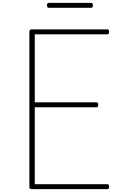

<svg xmlns="http://www.w3.org/2000/svg" viewBox="-20 -1333 852 1353"><path d="M206 0Q196 0 191.5 -3.5Q187 -7 187 -15V-1111Q187 -1119 192 -1122.5Q197 -1126 207 -1126H737Q742 -1126 745.5 -1122Q749 -1118 749 -1109Q749 -1099 745.5 -1095Q742 -1091 737 -1091H225V-612H661Q666 -612 669 -608Q672 -604 672 -595Q672 -585 669 -581Q666 -577 661 -577H225V-35H737Q742 -35 745.5 -31Q749 -27 749 -18Q749 -8 745.5 -4Q742 0 737 0ZM326 -1278Q318 -1278 314.5 -1282Q311 -1286 311 -1295Q311 -1304 314.5 -1308.5Q318 -1313 326 -1313H620Q628 -1313 631.5 -1308.5Q635 -1304 635 -1295Q635 -1286 631.5 -1282Q628 -1278 620 -1278Z"/></svg>

Font: Playwrite BR Thin
Style: Regular
Weight: 250
Version: Version 1.003